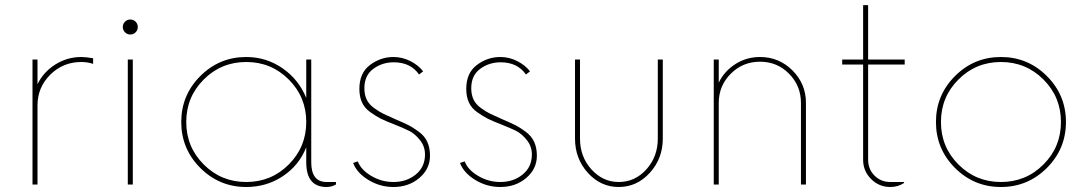

<svg xmlns="http://www.w3.org/2000/svg" viewBox="-20 -738 4354 768"><path d="M305 -510Q322.5 -510 352.5 -505V-482.5Q330 -490 305 -490Q232.5 -490 181.2 -439.4Q130 -388.8 130 -316.2V0H110V-500H130V-401.2Q153.8 -450 201.2 -480Q248.8 -510 305 -510Z M522.5 -608.8Q513.8 -600 501.2 -600Q488.8 -600 480 -608.8Q471.2 -617.5 471.2 -630Q471.2 -642.5 480 -651.2Q488.8 -660 501.2 -660Q513.8 -660 522.5 -651.2Q531.2 -642.5 531.2 -630Q531.2 -617.5 522.5 -608.8ZM491.2 0V-500H511.2V0Z M1286.2 -10H1323.8V0Q1306.2 10 1286.2 10Q1205 10 1205 -88.8V-148.8Q1176.2 -76.2 1111.2 -33.1Q1046.2 10 965 10Q857.5 10 781.2 -66.2Q705 -142.5 705 -250Q705 -357.5 781.2 -433.8Q857.5 -510 965 -510Q1045 -510 1110 -465Q1175 -420 1205 -346.2V-500H1225V-88.8Q1225 -10 1286.2 -10ZM795 -80Q865 -10 965 -10Q1065 -10 1135 -80Q1205 -150 1205 -250Q1205 -350 1135 -420Q1065 -490 965 -490Q865 -490 795 -420Q725 -350 725 -250Q725 -150 795 -80Z M1553.8 10Q1500 10 1453.8 -18.1Q1407.5 -46.2 1392.5 -86.2L1411.2 -92.5Q1423.8 -58.8 1465 -34.4Q1506.2 -10 1553.8 -10Q1606.2 -10 1643.1 -40Q1680 -70 1680 -120Q1680 -152.5 1660 -177.5Q1640 -202.5 1618.1 -213.8Q1596.2 -225 1555 -241.2Q1522.5 -253.8 1503.8 -263.1Q1485 -272.5 1461.9 -288.8Q1438.8 -305 1428.1 -328.1Q1417.5 -351.2 1417.5 -382.5Q1417.5 -446.2 1460 -478.1Q1502.5 -510 1553.8 -510Q1590 -510 1622.5 -493.1Q1655 -476.2 1672.5 -452.5L1656.2 -440Q1622.5 -488.8 1555 -488.8Q1508.8 -488.8 1473.1 -462.5Q1437.5 -436.2 1437.5 -385Q1437.5 -358.8 1446.9 -339.4Q1456.2 -320 1477.5 -305Q1498.8 -290 1514.4 -282.5Q1530 -275 1561.2 -261.2Q1596.2 -246.2 1613.8 -237.5Q1631.2 -228.8 1655 -211.2Q1678.8 -193.8 1689.4 -170Q1700 -146.2 1700 -115Q1700 -62.5 1657.5 -26.2Q1615 10 1553.8 10Z M1981.2 10Q1927.5 10 1881.2 -18.1Q1835 -46.2 1820 -86.2L1838.8 -92.5Q1851.2 -58.8 1892.5 -34.4Q1933.8 -10 1981.2 -10Q2033.8 -10 2070.6 -40Q2107.5 -70 2107.5 -120Q2107.5 -152.5 2087.5 -177.5Q2067.5 -202.5 2045.6 -213.8Q2023.8 -225 1982.5 -241.2Q1950 -253.8 1931.2 -263.1Q1912.5 -272.5 1889.4 -288.8Q1866.2 -305 1855.6 -328.1Q1845 -351.2 1845 -382.5Q1845 -446.2 1887.5 -478.1Q1930 -510 1981.2 -510Q2017.5 -510 2050 -493.1Q2082.5 -476.2 2100 -452.5L2083.8 -440Q2050 -488.8 1982.5 -488.8Q1936.2 -488.8 1900.6 -462.5Q1865 -436.2 1865 -385Q1865 -358.8 1874.4 -339.4Q1883.8 -320 1905 -305Q1926.2 -290 1941.9 -282.5Q1957.5 -275 1988.8 -261.2Q2023.8 -246.2 2041.2 -237.5Q2058.8 -228.8 2082.5 -211.2Q2106.2 -193.8 2116.9 -170Q2127.5 -146.2 2127.5 -115Q2127.5 -62.5 2085 -26.2Q2042.5 10 1981.2 10Z M2280 -183.8V-500H2300V-183.8Q2300 -111.2 2345.6 -60.6Q2391.2 -10 2455 -10Q2520 -10 2565.6 -60.6Q2611.2 -111.2 2611.2 -183.8V-500H2631.2V-183.8Q2631.2 -103.8 2579.4 -46.9Q2527.5 10 2455 10Q2382.5 10 2331.2 -46.9Q2280 -103.8 2280 -183.8Z M3020 -510Q3096.2 -510 3150 -456.2Q3203.8 -402.5 3203.8 -326.2V0H3183.8V-326.2Q3183.8 -395 3136.2 -443.1Q3088.8 -491.2 3020 -491.2Q2951.2 -491.2 2903.1 -443.1Q2855 -395 2855 -326.2V0H2835V-500H2855V-407.5Q2877.5 -453.8 2921.9 -481.9Q2966.2 -510 3020 -510Z M3598.8 -480H3452.5V-98.8Q3452.5 -61.2 3478.1 -35.6Q3503.8 -10 3541.2 -10H3596.2V-6.2Q3572.5 10 3541.2 10Q3496.2 10 3464.4 -21.9Q3432.5 -53.8 3432.5 -98.8V-480H3348.8V-500H3432.5V-717.5H3452.5V-500H3598.8Z M4167.5 -66.2Q4091.2 10 3983.8 10Q3876.2 10 3800 -66.2Q3723.8 -142.5 3723.8 -250Q3723.8 -357.5 3800 -433.8Q3876.2 -510 3983.8 -510Q4091.2 -510 4167.5 -433.8Q4243.8 -357.5 4243.8 -250Q4243.8 -142.5 4167.5 -66.2ZM3813.8 -80Q3883.8 -10 3983.8 -10Q4083.8 -10 4153.8 -80Q4223.8 -150 4223.8 -250Q4223.8 -350 4153.8 -420Q4083.8 -490 3983.8 -490Q3883.8 -490 3813.8 -420Q3743.8 -350 3743.8 -250Q3743.8 -150 3813.8 -80Z"/></svg>

Font: Now Thin
Style: Regular
Weight: 250
Designer: Alfredo Marco Pradil
Foundry: Alfredo Marco Pradil
Version: Version 1.002;PS 001.002;hotconv 1.0.88;makeotf.lib2.5.64775